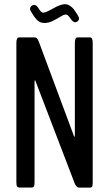

<svg xmlns="http://www.w3.org/2000/svg" viewBox="-20 -877 510 898"><path d="M188 -769.5Q176.8 -769.5 167.7 -773.4Q158.7 -777.3 151.1 -785.9Q143.6 -794.4 140.1 -799.3Q136.7 -804.2 129.9 -814.9Q120.6 -828.1 120.6 -835.4Q120.6 -842.8 126.5 -848.4Q132.3 -854 139.2 -854Q146.5 -854 152.3 -848.4Q158.2 -842.8 161.9 -835.9Q165.5 -829.1 170.9 -823.5Q176.3 -817.9 183.1 -817.9Q194.3 -817.9 228.8 -837.6Q263.2 -857.4 283.7 -857.4Q296.4 -857.4 307.6 -849.6Q318.8 -841.8 325 -834Q331.1 -826.2 340.3 -811.5Q349.6 -797.4 349.6 -790.5Q349.6 -783.2 344 -778.1Q338.4 -772.9 332 -772.9Q320.8 -772.9 309.1 -791Q297.4 -809.1 288.1 -809.1Q278.8 -809.1 263.2 -799.3Q247.6 -789.6 227.5 -779.5Q207.5 -769.5 188 -769.5ZM69.3 0Q63 0 59.8 -4.9Q56.6 -9.8 56.6 -24.4V-676.3Q56.6 -702.1 69.3 -702.1H143.6Q153.8 -702.1 161.1 -683.1L326.7 -238.3Q327.6 -234.9 329.6 -240.2L330.1 -244.6V-676.3Q330.1 -702.1 343.3 -702.1H401.4Q413.6 -702.1 413.6 -676.3V-22.5Q413.6 -7.8 410.6 -3.7Q407.7 0.5 401.4 0.5H348.6Q343.8 0.5 338.1 -5.4Q332.5 -11.2 329.1 -20L145 -500.5Q143.1 -504.4 142.1 -498Q141.6 -496.6 141.6 -494.6V-24.4Q141.6 -9.8 138.4 -4.9Q135.3 0 128.4 0Z"/></svg>

Font: BenchNine
Style: Bold
Weight: 700
Version: Version 1 ; ttfautohint (v0.92.18-e454-dirty) -l 8 -r 50 -G 